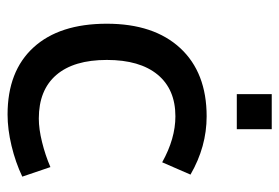

<svg xmlns="http://www.w3.org/2000/svg" viewBox="-136 -600 742 510"><g transform="rotate(90 235.0 -345.0)"><path d="M230 -695.8H323.2V-603H230ZM443.8 -480 411.1 -404.8Q348.1 -439.9 289.1 -439.9Q217.3 -439.9 178.2 -392.6Q139.2 -345.2 139.2 -257.8Q139.2 -169.9 179.2 -123.5Q219.2 -77.1 294.9 -77.1Q322.8 -77.1 357.4 -85.7Q392.1 -94.2 423.8 -107.9L449.2 -33.2Q411.1 -15.1 367.2 -4.6Q323.2 5.9 284.2 5.9Q168.9 5.9 106 -63Q43 -131.8 43 -257.8Q43 -382.8 107.9 -452.9Q172.9 -522.9 289.1 -522.9Q369.6 -522.9 443.8 -480Z"/></g></svg>

Font: Sarala
Style: Regular
Weight: 400
Designer: Andres Torresi
Foundry: Huerta Tipografica
Version: Version 1.004;PS 001.003;hotconv 1.0.70;makeotf.lib2.5.58329